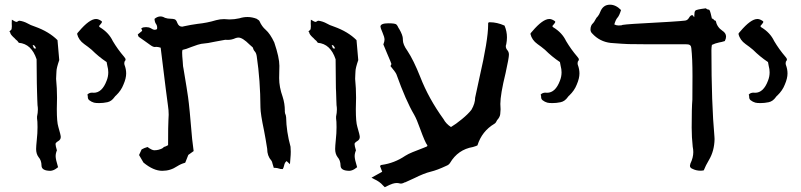

<svg xmlns="http://www.w3.org/2000/svg" viewBox="-20 -717 3368 807"><path d="M192.9 1Q154.8 1 154.5 -21Q154.3 -43 142.1 -56.6Q131.8 -70.3 131.8 -90.8Q131.8 -101.6 134.8 -130.9Q137.7 -156.7 137.7 -182.6Q137.7 -209.5 135.7 -219.2V-227.1Q139.2 -242.7 139.2 -257.3Q139.2 -265.6 137.7 -274.9Q136.7 -286.1 136.7 -297.9Q136.7 -314.9 135.7 -331.1Q134.8 -343.3 134.8 -367.2Q134.8 -424.3 133.8 -467.8Q112.3 -532.7 59.1 -537.1Q53.7 -545.9 45.4 -551.8Q39.6 -558.6 37.6 -559.6Q22.9 -573.2 22.9 -580.6L19.5 -585Q22.5 -588.4 26.1 -590.8Q29.8 -593.3 29.8 -606Q29.3 -612.3 29.3 -619.1L29.8 -634.3Q44.9 -625 48.8 -625Q51.3 -625 53.7 -626.5Q57.6 -629.9 62 -629.9Q80.1 -627.4 96.7 -618.2Q106.9 -611.8 127.4 -605Q186 -584 221.7 -548.3L229 -464.4Q217.3 -430.7 217.3 -416.5Q217.3 -409.7 216.6 -403.6Q215.8 -397.5 215.8 -385.7Q219.7 -346.2 219.7 -306.2Q218.8 -279.8 218.8 -258.3Q218.8 -203.6 225.1 -184.1Q235.4 -148.9 235.4 -141.6Q235.4 -130.4 225.6 -124.5Q213.4 -117.2 213.4 -111.8Q213.4 -104.5 219.2 -85Q213.9 -72.8 213.9 -60.5Q213.9 -47.4 224.1 -14.2L218.8 -10.3Q206.5 -0.5 192.9 1ZM126.5 -513.2 131.8 -513.7Q126.5 -524.4 124 -525.9Q121.6 -527.3 117.2 -528.3Q121.6 -514.6 123.5 -513.9Q125.5 -513.2 126.5 -513.2Z M396.5 -283.7Q382.3 -283.7 375 -285.6Q364.3 -288.6 355 -295.9Q349.1 -300.8 349.1 -309.1V-311Q349.1 -314.9 347.2 -319.3Q354.5 -327.6 367.2 -327.6L374 -327.1Q409.2 -327.1 428.2 -377.9Q435.1 -395 435.1 -413.1Q435.1 -426.3 431.2 -440.4Q430.2 -444.8 429.2 -450.7L428.2 -456.1Q394 -479 365.2 -507.8Q350.1 -520.5 334 -531.7Q310.1 -548.8 304.2 -574.2Q304.2 -577.6 312 -585.4Q356 -637.2 383.8 -637.2Q393.1 -637.2 404.3 -629.9Q408.7 -627.9 408.7 -624.5Q408.7 -622.1 399.9 -611.8L396 -607.4Q397.5 -606 398.2 -604.2Q398.9 -602.5 400.4 -602.1Q437.5 -579.6 454.1 -544.4Q474.6 -509.8 501.5 -478.5Q507.8 -471.7 507.8 -466.3Q507.8 -463.4 503.4 -458Q502.4 -455.6 502.4 -451.7Q502.4 -446.8 503.4 -444.3Q510.3 -426.3 510.3 -408.2Q510.3 -387.7 499 -361.8Q489.3 -336.4 467.8 -315.9Q464.4 -313.5 461.4 -309.1Q448.7 -291 431.2 -287.4Q413.6 -283.7 396.5 -283.7Z M662.1 1Q625 1 583 -33.7L564.5 -65.4L575.2 -88.9Q585.9 -95.2 600.1 -99.1Q618.7 -85.4 628.4 -85.4Q638.2 -85.4 647.9 -87.9Q648.9 -88.9 650.9 -88.9Q665 -93.3 668.5 -99.1Q676.8 -101.1 686.5 -106.9Q686.5 -193.4 688 -213.9Q689 -224.6 689 -234.9Q689 -253.9 686 -272.9L676.8 -342.8L655.3 -516.6Q644 -520 637.2 -520L630.4 -519.5Q623 -519.5 611.3 -528.1Q599.6 -536.6 587.4 -545.2Q575.2 -553.7 563.5 -562Q561.5 -563 559.1 -572.3L577.6 -587.4Q575.7 -594.2 574.7 -595Q573.7 -595.7 573.7 -596.7Q573.7 -597.7 576.2 -599.1Q581.1 -603 594.2 -603Q605.5 -603 613.3 -598.6Q623.5 -591.8 630.4 -591.8Q635.3 -591.8 640.1 -594.7L640.6 -600.6Q640.6 -609.9 635.5 -616.7Q630.4 -623.5 629.4 -637.7Q641.6 -647.9 654.3 -647.9Q663.6 -647.9 673.3 -642.1Q684.6 -638.2 697.3 -638.2Q707 -638.2 713.9 -636Q720.7 -633.8 725.1 -621.1Q731.4 -605 745.1 -605Q748.5 -605 752.4 -606.4Q781.7 -612.8 810.5 -616.7Q850.1 -620.6 888.7 -632.3Q905.3 -636.7 921.9 -636.7Q928.2 -636.7 944.3 -635.3Q965.3 -635.3 986.3 -640.1Q1003.4 -645.5 1020 -645.5Q1040 -645.5 1059.6 -637.7L1060.5 -636.7Q1069.3 -631.8 1070.8 -627.9Q1080.6 -605.5 1096.7 -591.8Q1115.7 -575.2 1132.8 -538.6Q1154.3 -475.1 1154.3 -440.4Q1153.3 -413.6 1153.3 -388.7Q1153.3 -351.1 1168 -310.1Q1177.2 -281.7 1177.2 -252.4V-247.1Q1178.2 -238.3 1179.7 -236.6Q1181.2 -234.9 1182.6 -224.1Q1183.6 -164.1 1201.2 -100.1Q1202.1 -89.8 1202.1 -79.1Q1202.1 -65.4 1200.7 -52.5Q1199.2 -39.6 1198.7 -26.9L1184.6 -40Q1179.7 -36.1 1177.5 -31.5Q1175.3 -26.9 1173.8 -20Q1172.4 -13.2 1168.5 -6.3L1159.2 -6.8Q1143.1 -11.7 1135.3 -11.7Q1132.8 -11.7 1130.9 -11.2L1125.5 -28.8Q1124 -38.1 1119.6 -43.5Q1103 -62 1103 -91.8Q1096.2 -135.3 1089.8 -168Q1074.7 -239.3 1074.7 -265.6Q1074.2 -378.9 1059.1 -480.5Q1057.1 -494.1 1051 -500.7Q1044.9 -507.3 1042.5 -517.6Q1035.2 -523.4 1028.8 -529.8Q999.5 -559.1 982.4 -559.1Q976.6 -559.1 969.7 -556.6Q954.1 -549.3 937 -549.3L926.8 -549.8Q905.3 -546.4 884.3 -542Q855 -535.2 825.7 -532.7Q816.9 -531.7 784.2 -519.5Q760.7 -509.8 747.1 -507.3Q745.6 -503.4 745.6 -495.1Q745.6 -483.4 748 -458.5Q749 -435.1 751.5 -427.2Q767.1 -334 770.5 -308.6Q776.4 -268.1 787.6 -132.8L793.9 -82L771.5 -65.9L758.8 -33.7L757.3 -32.7Q740.7 -28.3 724.6 -18.1Q696.3 1 662.1 1Z M1449.7 1Q1411.6 1 1411.4 -21Q1411.1 -43 1398.9 -56.6Q1388.7 -70.3 1388.7 -90.8Q1388.7 -101.6 1391.6 -130.9Q1394.5 -156.7 1394.5 -182.6Q1394.5 -209.5 1392.6 -219.2V-227.1Q1396 -242.7 1396 -257.3Q1396 -265.6 1394.5 -274.9Q1393.6 -286.1 1393.6 -297.9Q1393.6 -314.9 1392.6 -331.1Q1391.6 -343.3 1391.6 -367.2Q1391.6 -424.3 1390.6 -467.8Q1369.1 -532.7 1315.9 -537.1Q1310.5 -545.9 1302.2 -551.8Q1296.4 -558.6 1294.4 -559.6Q1279.8 -573.2 1279.8 -580.6L1276.4 -585Q1279.3 -588.4 1283 -590.8Q1286.6 -593.3 1286.6 -606Q1286.1 -612.3 1286.1 -619.1L1286.6 -634.3Q1301.8 -625 1305.7 -625Q1308.1 -625 1310.5 -626.5Q1314.5 -629.9 1318.8 -629.9Q1336.9 -627.4 1353.5 -618.2Q1363.8 -611.8 1384.3 -605Q1442.9 -584 1478.5 -548.3L1485.8 -464.4Q1474.1 -430.7 1474.1 -416.5Q1474.1 -409.7 1473.4 -403.6Q1472.7 -397.5 1472.7 -385.7Q1476.6 -346.2 1476.6 -306.2Q1475.6 -279.8 1475.6 -258.3Q1475.6 -203.6 1481.9 -184.1Q1492.2 -148.9 1492.2 -141.6Q1492.2 -130.4 1482.4 -124.5Q1470.2 -117.2 1470.2 -111.8Q1470.2 -104.5 1476.1 -85Q1470.7 -72.8 1470.7 -60.5Q1470.7 -47.4 1481 -14.2L1475.6 -10.3Q1463.4 -0.5 1449.7 1ZM1383.3 -513.2 1388.7 -513.7Q1383.3 -524.4 1380.9 -525.9Q1378.4 -527.3 1374 -528.3Q1378.4 -514.6 1380.4 -513.9Q1382.3 -513.2 1383.3 -513.2Z M1597.2 69.8 1589.8 62.5Q1576.2 46.4 1552.2 35.6L1541.5 29.8Q1564.5 17.6 1586.4 4.9L1577.1 -19.5Q1579.1 -20.5 1580.3 -22.2Q1581.5 -23.9 1584.5 -23.9Q1637.7 -31.2 1683.1 -62Q1696.3 -70.3 1714.4 -77.6Q1744.6 -89.8 1756.8 -94.2Q1769 -98.6 1772.7 -100.6Q1776.4 -102.5 1776.4 -104.5L1775.9 -106.9Q1767.1 -117.2 1745.6 -176.3Q1731.9 -215.3 1720.7 -234.9Q1686 -293.5 1646 -405.3Q1642.1 -414.1 1621.1 -439.5Q1625 -444.3 1625 -448.7Q1625 -450.7 1606.9 -492.7L1591.3 -530.3Q1596.2 -543 1596.2 -550.3Q1596.2 -561 1587.6 -580.6Q1579.1 -600.1 1579.1 -605Q1579.1 -619.1 1612.8 -619.1Q1642.1 -619.1 1646.7 -613.5Q1651.4 -607.9 1653.1 -603.5Q1654.8 -599.1 1657.7 -595.7Q1673.3 -568.8 1673.3 -553.2V-549.3Q1673.3 -529.8 1692.4 -503.4Q1718.3 -464.4 1746.6 -393.1Q1781.7 -302.7 1844.2 -216.3Q1854.5 -196.8 1875.5 -183.1Q1895.5 -194.8 1921.6 -216.3Q1947.8 -237.8 1961.4 -255.4Q1977.1 -282.2 1977.1 -306.6Q1984.4 -342.8 1995.1 -390.1Q2031.7 -549.3 2031.7 -612.3V-618.7Q2031.7 -620.6 2034.7 -623.5H2038.6Q2069.3 -623.5 2100.6 -609.4Q2110.8 -585.4 2110.8 -560.1Q2110.8 -545.9 2107.9 -531.2Q2106 -526.9 2106 -522.5Q2106 -513.7 2112.5 -506.1Q2119.1 -498.5 2119.1 -487.3Q2119.1 -473.6 2105 -409.7Q2083 -319.8 2083 -280.3L2084 -257.3Q2084 -249.5 2082.5 -237.1Q2081.1 -224.6 2069.3 -211.9Q2067.4 -209 2065.2 -204.3Q2063 -199.7 2058.1 -196.8Q2005.4 -165.5 1986.8 -106Q1984.4 -104 1967.8 -99.1Q1904.8 -88.4 1871.6 -32.2Q1866.2 -23.9 1856.9 -20.5Q1817.9 -2 1790.3 4.6Q1762.7 11.2 1721.7 31.7L1683.1 49.3H1681.6Q1672.9 54.2 1666 54.7L1661.1 54.2Q1654.3 52.2 1647.9 52.2Q1639.6 52.2 1630.1 55.2Q1620.6 58.1 1597.2 69.8Z M2301.8 -283.7Q2287.6 -283.7 2280.3 -285.6Q2269.5 -288.6 2260.3 -295.9Q2254.4 -300.8 2254.4 -309.1V-311Q2254.4 -314.9 2252.4 -319.3Q2259.8 -327.6 2272.5 -327.6L2279.3 -327.1Q2314.5 -327.1 2333.5 -377.9Q2340.3 -395 2340.3 -413.1Q2340.3 -426.3 2336.4 -440.4Q2335.4 -444.8 2334.5 -450.7L2333.5 -456.1Q2299.3 -479 2270.5 -507.8Q2255.4 -520.5 2239.3 -531.7Q2215.3 -548.8 2209.5 -574.2Q2209.5 -577.6 2217.3 -585.4Q2261.2 -637.2 2289.1 -637.2Q2298.3 -637.2 2309.6 -629.9Q2314 -627.9 2314 -624.5Q2314 -622.1 2305.2 -611.8L2301.3 -607.4Q2302.7 -606 2303.5 -604.2Q2304.2 -602.5 2305.7 -602.1Q2342.8 -579.6 2359.4 -544.4Q2379.9 -509.8 2406.7 -478.5Q2413.1 -471.7 2413.1 -466.3Q2413.1 -463.4 2408.7 -458Q2407.7 -455.6 2407.7 -451.7Q2407.7 -446.8 2408.7 -444.3Q2415.5 -426.3 2415.5 -408.2Q2415.5 -387.7 2404.3 -361.8Q2394.5 -336.4 2373 -315.9Q2369.6 -313.5 2366.7 -309.1Q2354 -291 2336.4 -287.4Q2318.8 -283.7 2301.8 -283.7Z M2924.3 0.5Q2905.8 0.5 2889.6 -7.8Q2879.9 -11.7 2879.9 -20.5Q2879.9 -22.9 2881.8 -29.3Q2894 -54.7 2894 -77.6Q2894 -88.9 2891.6 -100.1Q2887.2 -140.6 2887.2 -180.7Q2887.2 -264.2 2890.1 -298.3Q2890.6 -309.1 2890.6 -397.5Q2890.6 -471.7 2885.7 -514.6Q2884.8 -530.8 2867.2 -530.8Q2634.8 -530.8 2621.6 -531.7Q2602.1 -532.2 2546.4 -536.6Q2500.5 -542 2469.2 -576.2Q2461.9 -583 2461.9 -592.8Q2461.9 -610.4 2473.1 -620.1Q2476.6 -623 2481.9 -633.5Q2487.3 -644 2492.7 -648.4Q2499 -656.2 2502.9 -667Q2514.6 -697.3 2543.9 -697.3Q2568.4 -697.3 2590.3 -674.8Q2583 -650.9 2575.4 -642.8Q2567.9 -634.8 2562 -614.3Q2570.8 -609.9 2579.6 -609.9Q2593.8 -609.9 2596.2 -612.3Q2608.4 -614.3 2644 -616.7Q2835.4 -627 2858.9 -630.4Q2869.6 -631.3 2876 -642.3Q2882.3 -653.3 2889.2 -653.3Q2891.6 -653.3 2893.3 -650.9Q2895 -648.4 2896 -646.7Q2897 -645 2897.5 -645Q2898.4 -645 2898.4 -653.8Q2898.4 -667 2902.3 -672.1Q2906.2 -677.2 2946.8 -682.1Q2952.1 -676.8 2957 -676.8L2960.4 -676.3Q2964.4 -672.4 2967 -661.1Q2969.7 -649.9 2972.2 -639.2Q2979.5 -637.7 2979.5 -635Q2979.5 -632.3 2988.3 -629.4Q2993.7 -603 3016.1 -587.9Q3031.7 -578.1 3031.7 -563Q3031.7 -554.7 3026.4 -544.4Q3011.2 -539.6 3002.9 -538.6Q2986.3 -535.2 2972.2 -528.3Q2970.2 -517.1 2970.2 -506.8Q2970.2 -281.2 2982.9 -142.1L2983.4 -132.3Q2982.4 -82.5 2960 -44.9Q2945.8 -21 2938 -1Q2931.2 0.5 2924.3 0.5Z M3176.3 -283.7Q3162.1 -283.7 3154.8 -285.6Q3144 -288.6 3134.8 -295.9Q3128.9 -300.8 3128.9 -309.1V-311Q3128.9 -314.9 3127 -319.3Q3134.3 -327.6 3147 -327.6L3153.8 -327.1Q3189 -327.1 3208 -377.9Q3214.8 -395 3214.8 -413.1Q3214.8 -426.3 3210.9 -440.4Q3210 -444.8 3209 -450.7L3208 -456.1Q3173.8 -479 3145 -507.8Q3129.9 -520.5 3113.8 -531.7Q3089.8 -548.8 3084 -574.2Q3084 -577.6 3091.8 -585.4Q3135.7 -637.2 3163.6 -637.2Q3172.9 -637.2 3184.1 -629.9Q3188.5 -627.9 3188.5 -624.5Q3188.5 -622.1 3179.7 -611.8L3175.8 -607.4Q3177.2 -606 3178 -604.2Q3178.7 -602.5 3180.2 -602.1Q3217.3 -579.6 3233.9 -544.4Q3254.4 -509.8 3281.2 -478.5Q3287.6 -471.7 3287.6 -466.3Q3287.6 -463.4 3283.2 -458Q3282.2 -455.6 3282.2 -451.7Q3282.2 -446.8 3283.2 -444.3Q3290 -426.3 3290 -408.2Q3290 -387.7 3278.8 -361.8Q3269 -336.4 3247.6 -315.9Q3244.1 -313.5 3241.2 -309.1Q3228.5 -291 3210.9 -287.4Q3193.4 -283.7 3176.3 -283.7Z"/></svg>

Font: Kurland
Style: Regular
Weight: 400
Designer: GGBot
Version: 0.22